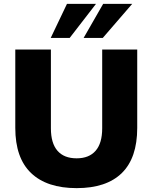

<svg xmlns="http://www.w3.org/2000/svg" viewBox="-20 -961 788 992"><path d="M376 11Q222 11 140.5 -67Q59 -145 59 -300V-705H243V-298Q243 -221 277 -182Q311 -143 376 -143Q440 -143 474 -182Q508 -221 508 -298V-705H689V-300Q689 -145 609.5 -67Q530 11 376 11ZM242 -765 326 -941H476L340 -765ZM412 -765 513 -941H663L511 -765Z"/></svg>

Font: Nunito Sans 12pt Black
Style: Regular
Weight: 900
Designer: Vernon Adams
Foundry: Vernon Adams
Version: Version 3.101;gftools[0.9.27]